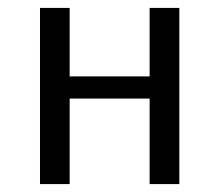

<svg xmlns="http://www.w3.org/2000/svg" viewBox="-20 -465 557 485"><path d="M81 0V-445H156V-272H358V-445H433V0H358V-216H156V0Z"/></svg>

Font: CMU Sans Serif
Style: Medium
Weight: 500
Version: Version 0.7.0